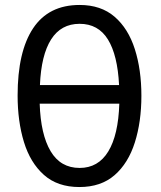

<svg xmlns="http://www.w3.org/2000/svg" viewBox="-20 -744 650 774"><path d="M550 -358Q550 -253 523.5 -169.5Q497 -86 442 -38Q387 10 300 10Q212 10 157 -39Q102 -88 76.5 -171.5Q51 -255 51 -359Q51 -536 113.5 -630Q176 -724 301 -724Q387 -724 442 -676.5Q497 -629 523.5 -546Q550 -463 550 -358ZM301 -648Q226 -648 186 -585Q146 -522 141 -401H460Q454 -522 415 -585Q376 -648 301 -648ZM301 -67Q376 -67 416.5 -133.5Q457 -200 461 -326H140Q144 -202 184 -134.5Q224 -67 301 -67Z"/></svg>

Font: Avrile Sans Condensed
Style: Regular
Weight: 400
Width: 3
Designer: Monotype Design Team
Foundry: Monotype Imaging Inc.
Version: Version 2.001;September 10, 2019;FontCreator 11.5.0.2425 64-